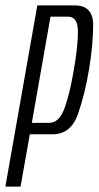

<svg xmlns="http://www.w3.org/2000/svg" viewBox="-48 -695 367 715"><path d="M-28 0 91 -675H230Q262.5 -675 279.5 -659Q299 -640.5 299 -600.5Q298.5 -526 283.5 -436.5Q268.5 -345 242.2 -270Q216 -195 148 -195H63L28.5 0ZM70.5 -237.5H135Q172.5 -237.5 192.2 -291.8Q212 -346 227 -435.5Q242.5 -524 242.2 -578.5Q242 -633 205 -633H140Z"/></svg>

Font: Anybody Condensed Light
Style: Italic
Weight: 300
Width: 3
Italic angle: -10°
Designer: Tyler Finck
Foundry: Etcetera Type Company
Version: Version 1.010; ttfautohint (v1.8.3) -l 8 -r 50 -G 200 -x 14 